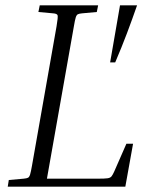

<svg xmlns="http://www.w3.org/2000/svg" viewBox="-20 -700 544 720"><path d="M479 -161 450 0H9L13 -25L69 -30Q80 -31 85 -33.5Q90 -36 93 -46Q96 -56 100 -79L192 -601Q198 -636 196 -642.5Q194 -649 179 -650L124 -655L129 -680H348L343 -655L288 -650Q277 -649 272 -646.5Q267 -644 264 -634.5Q261 -625 257 -601L156 -30H349Q373 -30 383.5 -31.5Q394 -33 398.5 -39Q403 -45 408 -56L454 -161ZM412 -466H393L430 -680H494Q476 -628 456 -575Q436 -522 412 -466Z"/></svg>

Font: Inria Serif Light
Style: Italic
Weight: 300
Italic angle: -10°
Designer: Black Foundry Team
Foundry: Black Foundry
Version: Version 1.000; ttfautohint (v1.8.3)